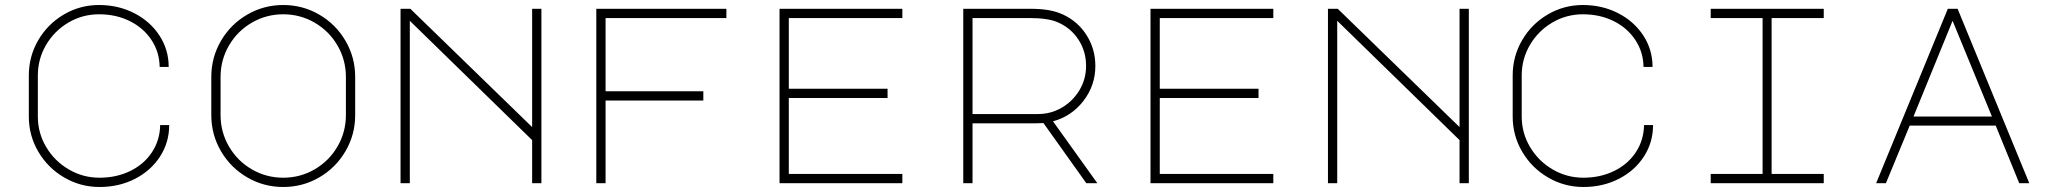

<svg xmlns="http://www.w3.org/2000/svg" viewBox="-20 -731 8180 766"><path d="M377 -22Q445 -22 500 -49Q555 -76 586.5 -124Q618 -172 619 -232H655Q655 -163 618.5 -106.5Q582 -50 518.5 -17.5Q455 15 377 15Q301 15 236 -23Q171 -61 133 -125.5Q95 -190 95 -266V-430Q95 -506 132.5 -570.5Q170 -635 234.5 -673Q299 -711 375 -711Q452 -711 515.5 -678.5Q579 -646 616 -589.5Q653 -533 653 -464H617Q616 -524 584 -572Q552 -620 497.5 -647Q443 -674 375 -674Q309 -674 253 -641Q197 -608 164 -552Q131 -496 131 -430V-266Q131 -200 164.5 -144Q198 -88 254.5 -55Q311 -22 377 -22Z M1397 -424V-272Q1397 -194 1358.5 -128Q1320 -62 1254 -23.5Q1188 15 1110 15Q1032 15 966 -23.5Q900 -62 861.5 -128Q823 -194 823 -272V-424Q823 -502 861.5 -568Q900 -634 966 -672.5Q1032 -711 1110 -711Q1188 -711 1254 -672.5Q1320 -634 1358.5 -568Q1397 -502 1397 -424ZM1110 -22Q1178 -22 1235.5 -55.5Q1293 -89 1326.5 -146.5Q1360 -204 1360 -272V-424Q1360 -492 1326.5 -549.5Q1293 -607 1235.5 -640.5Q1178 -674 1110 -674Q1042 -674 984.5 -640.5Q927 -607 893.5 -549.5Q860 -492 860 -424V-272Q860 -204 893.5 -146.5Q927 -89 984.5 -55.5Q1042 -22 1110 -22Z M1578 0V-696H1617L2103 -224V-696H2140V0H2103V-172L1615 -648V0Z M2359 -696H2878V-659H2396V-367H2786V-330H2396V0H2359Z M3090 -696H3580V-659H3127V-377H3521V-340H3127V-37H3580V0H3090Z M4350 -468Q4350 -390 4302.5 -328.5Q4255 -267 4181 -247L4358 0H4314L4143 -240L4111 -239H3860V0H3823V-696H4088Q4132 -696 4163.5 -690.5Q4195 -685 4221 -673Q4281 -645 4315.5 -590Q4350 -535 4350 -468ZM4121 -276Q4173 -276 4217 -302Q4261 -328 4287 -372Q4313 -416 4313 -468Q4313 -526 4282.5 -573Q4252 -620 4198 -643Q4159 -659 4088 -659H3860V-276Z M4570 -696H5060V-659H4607V-377H5001V-340H4607V-37H5060V0H4570Z M5278 0V-696H5317L5803 -224V-696H5840V0H5803V-172L5315 -648V0Z M6297 -22Q6365 -22 6420 -49Q6475 -76 6506.5 -124Q6538 -172 6539 -232H6575Q6575 -163 6538.5 -106.5Q6502 -50 6438.5 -17.5Q6375 15 6297 15Q6221 15 6156 -23Q6091 -61 6053 -125.5Q6015 -190 6015 -266V-430Q6015 -506 6052.5 -570.5Q6090 -635 6154.5 -673Q6219 -711 6295 -711Q6372 -711 6435.5 -678.5Q6499 -646 6536 -589.5Q6573 -533 6573 -464H6537Q6536 -524 6504 -572Q6472 -620 6417.5 -647Q6363 -674 6295 -674Q6229 -674 6173 -641Q6117 -608 6084 -552Q6051 -496 6051 -430V-266Q6051 -200 6084.5 -144Q6118 -88 6174.5 -55Q6231 -22 6297 -22Z M7256 -696V-659H7048V-37H7256V0H6805V-37H7012V-659H6805V-696Z M7751 -696H7790L8076 0H8036L7942 -230H7599L7504 0H7465ZM7614 -266H7927L7770 -648Z"/></svg>

Font: M Major Mono Display
Style: Regular
Weight: 400
Designer: Emre Parlak
Foundry: Emre Parlak
Version: Version 2.000; ttfautohint (v1.8) -l 8 -r 50 -G 200 -x 14 -D